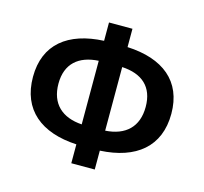

<svg xmlns="http://www.w3.org/2000/svg" viewBox="-109 -876 1075 1012"><g transform="rotate(15 428.0 -370.0)"><path d="M364 14H492V-89C687 -99 806 -194 806 -374C806 -552 687 -645 492 -654V-754H364V-654C170 -645 51 -552 51 -374C51 -194 170 -99 364 -89ZM364 -198C256 -205 190 -264 190 -374C190 -483 256 -539 364 -545ZM492 -545C601 -539 666 -484 666 -374C666 -264 601 -205 492 -198Z"/></g></svg>

Font: Source Han Sans KR
Style: Bold
Weight: 700
Designer: Ryoko NISHIZUKA 西塚涼子 (kana, bopomofo & ideographs); Paul D. Hunt (Latin, Greek & Cyrillic); Sandoll Communications 산돌커뮤니
Foundry: Adobe
Version: Version 2.004;hotconv 1.0.118;makeotfexe 2.5.65603